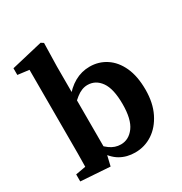

<svg xmlns="http://www.w3.org/2000/svg" viewBox="-161 -791 873 922"><g transform="rotate(-30 275.0 -330.0)"><path d="M26 0V-39L82 -49Q83 -83 83 -122.5Q83 -162 83 -193V-586L20 -594V-631L194 -672L208 -663L205 -534V-382L207 -370V-69L188 11ZM325 12Q279 12 242.5 -9Q206 -30 176 -81H156L164 -138Q196 -97 224 -76.5Q252 -56 285 -56Q329 -56 358.5 -96Q388 -136 388 -220Q388 -305 360 -344.5Q332 -384 287 -384Q255 -384 223.5 -359Q192 -334 160 -302L151 -367H183Q250 -455 340 -455Q390 -455 430.5 -428.5Q471 -402 494.5 -351Q518 -300 518 -225Q518 -152 491.5 -98.5Q465 -45 421.5 -16.5Q378 12 325 12Z"/></g></svg>

Font: Lisu Bosa Black
Style: Regular
Weight: 900
Designer: David Morse, Annie Olsen, Victor Gaultney, Frank Grießhammer (Latin)
Foundry: SIL International
Version: Version 2.000